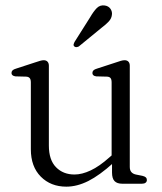

<svg xmlns="http://www.w3.org/2000/svg" viewBox="-20 -688 605 719"><path d="M399.5 -42V-84.5L398 -89.5V-379.5Q398 -390.5 394 -395.5Q390 -400.5 381 -401L340.5 -402Q333 -403 329.5 -406.2Q326 -409.5 326 -414.5Q326 -420.5 330 -424.5Q334 -428.5 343 -431L413.5 -454Q424.5 -458 432.5 -460.2Q440.5 -462.5 446.5 -462.5Q456 -462.5 461 -457Q466 -451.5 466 -442V-63Q466 -50.5 471.8 -43.8Q477.5 -37 488.5 -34.5L513.5 -29.5Q522 -27.5 526 -23.8Q530 -20 530 -14Q530 -7.5 525.2 -3.8Q520.5 0 511.5 0H438Q418.5 0 409 -9.8Q399.5 -19.5 399.5 -42ZM95.5 -129V-379.5Q95.5 -390.5 91.2 -395.5Q87 -400.5 78 -401L38 -402Q30.5 -403 26.8 -406.2Q23 -409.5 23 -414.5Q23 -420.5 27 -424.5Q31 -428.5 40 -431L110.5 -454Q122 -458 130 -460.2Q138 -462.5 143.5 -462.5Q153 -462.5 158 -457Q163 -451.5 163 -442V-143Q163 -89 189.8 -61.8Q216.5 -34.5 259 -34.5Q287 -34.5 319.5 -49.8Q352 -65 389.5 -98.5L412 -118L429 -100L404.5 -78Q353 -31.5 310.8 -10.2Q268.5 11 228.5 11Q170 11 132.8 -26.5Q95.5 -64 95.5 -129ZM317 -622.5Q330 -645 342.2 -657.5Q354.5 -670 372 -667.5Q386.5 -665.5 393.8 -654.8Q401 -644 399 -632Q397.5 -618.5 387.2 -607.5Q377 -596.5 361 -584.5L275 -514Q271 -512 266.5 -511.5Q262 -511 258.5 -514Q254.5 -517.5 255.8 -522.2Q257 -527 259.5 -531.5Z"/></svg>

Font: Fraunces 48pt Soft Wonky Light
Style: Regular
Weight: 300
Version: Version 1.000;[b76b70a41]